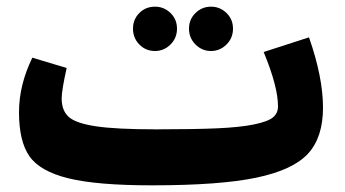

<svg xmlns="http://www.w3.org/2000/svg" viewBox="-20 -537 1036 576"><path d="M445 -384Q417 -384 398 -403.5Q379 -423 379 -451Q379 -479 398 -498Q417 -517 445 -517Q472 -517 491.5 -498Q511 -479 511 -451Q511 -423 491.5 -403.5Q472 -384 445 -384ZM659.5 -403.5Q640 -384 613 -384Q586 -384 566.5 -403.5Q547 -423 547 -451Q547 -479 566.5 -498Q586 -517 613 -517Q640 -517 659.5 -498Q679 -479 679 -451Q679 -423 659.5 -403.5ZM907 -425Q949 -305 949 -214Q949 -125 904 -76Q859 -27 749 -4Q639 19 436 19Q271 19 185.5 -2Q100 -23 68.5 -68Q37 -113 37 -200Q37 -282 77 -364L180 -333Q165 -266 165 -242Q165 -205 186.5 -186Q208 -167 268.5 -158Q329 -149 449 -149V-147L450 -149Q562 -149 630.5 -152Q699 -155 741 -163.5Q783 -172 798.5 -184.5Q814 -197 814 -218Q814 -277 771 -381Z"/></svg>

Font: FiraGO ExtraBold
Style: Regular
Weight: 800
Designer: bBox Type
Foundry: bBox Type GmbH
Version: Version 1.001;PS 001.001;hotconv 1.0.88;makeotf.lib2.5.64775